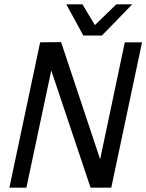

<svg xmlns="http://www.w3.org/2000/svg" viewBox="-20 -860 671 880"><path d="M215 -537 101 0H23L164 -666L260 -667L439 -130L552 -666H631L490 0H395ZM586 -840 447 -697H362L284 -840H358L415 -745L513 -840Z"/></svg>

Font: Epunda Sans
Style: Italic
Weight: 400
Italic angle: -12.0243°
Designer: Simon Atzbach
Foundry: typofactur
Version: Version 2.204; ttfautohint (v1.8.4.7-5d5b)